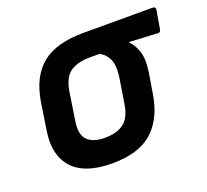

<svg xmlns="http://www.w3.org/2000/svg" viewBox="-94 -605 788 730"><g transform="rotate(-20 300.5 -240.0)"><path d="M244 12Q134 12 85.5 -41Q37 -94 51 -187L68 -299Q84 -398 141.5 -445Q199 -492 310 -492H590Q602 -492 601 -480L588 -405Q586 -393 576 -394L461 -400V-398Q480 -379 490 -348Q500 -317 492 -265L478 -180Q463 -88 407.5 -38Q352 12 244 12ZM251 -89Q300 -89 328 -110.5Q356 -132 364 -184L379 -278Q388 -332 375 -359Q362 -386 339 -396H301Q252 -396 222 -376Q192 -356 183 -297L166 -186Q158 -134 181 -111.5Q204 -89 251 -89Z"/></g></svg>

Font: Sofia Sans
Style: Bold Italic
Weight: 700
Italic angle: -9°
Designer: Botio Nikoltchev, Ani Petrova
Foundry: lettersoup
Version: Version 4.101; ttfautohint (v1.8.4.7-5d5b)